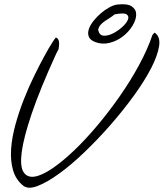

<svg xmlns="http://www.w3.org/2000/svg" viewBox="-20 -882 768 901"><path d="M88.9 -10.7Q53.7 -39.1 41 -84Q28.3 -128.9 32.2 -183.6Q36.1 -238.3 52.7 -298.3Q69.3 -358.4 92.3 -416.5Q115.2 -474.6 141.1 -527.3Q167 -580.1 189 -620.1Q210.9 -660.2 226.1 -683.6Q241.2 -707 243.2 -706.1Q251 -702.1 253.9 -695.8Q256.8 -689.5 257.3 -681.6Q257.8 -673.8 256.8 -666Q255.9 -658.2 254.9 -651.4Q253.9 -649.4 249 -640.1Q244.1 -630.9 243.2 -628.9Q167 -461.9 128.9 -349.1Q90.8 -236.3 82 -168.9Q73.2 -101.6 90.3 -74.7Q107.4 -47.9 142.1 -53.2Q176.8 -58.6 225.1 -91.3Q273.4 -124 327.6 -175.8Q381.8 -227.5 437.5 -293.9Q493.2 -360.4 543.5 -432.6Q593.8 -504.9 633.3 -578.1Q672.9 -651.4 695.3 -717.8Q697.3 -719.7 700.7 -724.1Q704.1 -728.5 706.1 -728.5Q733.4 -710 726.6 -665.5Q719.7 -621.1 689 -561.5Q658.2 -502 607.9 -432.6Q557.6 -363.3 498.5 -295.9Q439.5 -228.5 377 -168.5Q314.5 -108.4 257.8 -67.4Q201.2 -26.4 156.7 -9.3Q112.3 7.8 88.9 -10.7ZM426.8 -684.6Q402.3 -694.3 396.5 -710.4Q390.6 -726.6 397 -745.6Q403.3 -764.6 419.4 -784.7Q435.5 -804.7 454.6 -820.8Q473.6 -836.9 493.7 -847.7Q513.7 -858.4 528.3 -860.4Q577.1 -866.2 598.1 -852.1Q619.1 -837.9 619.1 -814Q619.1 -790 602.1 -761.7Q585 -733.4 557.6 -711.9Q530.3 -690.4 495.6 -681.2Q460.9 -671.9 426.8 -684.6ZM440.4 -743.2Q445.3 -716.8 464.8 -714.8Q484.4 -712.9 507.8 -724.1Q531.2 -735.4 552.2 -753.9Q573.2 -772.5 580.1 -789.1Q586.9 -805.7 574.2 -814.5Q561.5 -823.2 517.6 -814.5Q504.9 -803.7 492.7 -796.4Q480.5 -789.1 470.2 -781.7Q460 -774.4 452.1 -765.6Q444.3 -756.8 440.4 -743.2Z"/></svg>

Font: Nothing You Could Do
Style: Regular
Weight: 400
Version: Version 1.005